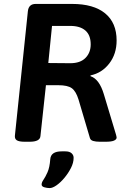

<svg xmlns="http://www.w3.org/2000/svg" viewBox="-20 -720 650 978"><path d="M106 2Q77 2 65.5 -5.5Q54 -13 56 -30L122 -663Q126 -700 162 -700H347Q457 -700 515.5 -652Q574 -604 574 -514Q574 -445 536.5 -396.5Q499 -348 441 -336V-332Q486 -317 509 -240L571 -34Q574 -23 574 -18Q573 -9 560 -3.5Q547 2 518 2H488Q468 2 454.5 -2Q441 -6 438 -17L380 -213Q367 -255 346 -270.5Q325 -286 277 -286H214L186 -27Q184 2 131 2ZM226 -399 338 -398Q389 -398 415.5 -425Q442 -452 442 -494Q442 -541 415 -564.5Q388 -588 338 -588H245ZM233 238Q220 238 206 234Q192 230 192 220Q192 209 201.5 195.5Q211 182 222 157.5Q233 133 236 91Q239 51 294 51H313Q334 51 344.5 60.5Q355 70 355 84Q355 109 341.5 135.5Q328 162 308.5 185.5Q289 209 268.5 223.5Q248 238 233 238Z"/></svg>

Font: Asap SemiBold
Style: Italic
Weight: 600
Italic angle: -6°
Designer: Pablo Cosgaya
Foundry: Omnibus-Type
Version: Version 3.001; ttfautohint (v1.8.3)